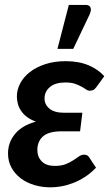

<svg xmlns="http://www.w3.org/2000/svg" viewBox="-20 -776 466 802"><path d="M384 -414Q376 -403 369.5 -400Q363 -397 354.5 -397Q347 -397 339.2 -402.5Q331.5 -408 320.2 -414.2Q309 -420.5 293.2 -426Q277.5 -431.5 253.5 -431.5Q211 -431.5 188.5 -412.5Q166 -393.5 166 -364.5Q166 -339 186.8 -322Q207.5 -305 248 -305H324L314.5 -227.5H238Q183.5 -227.5 159.8 -206.5Q136 -185.5 136 -149Q136 -120.5 154.5 -101.8Q173 -83 209 -83Q236 -83 254.2 -90.2Q272.5 -97.5 286 -106.5Q299.5 -115.5 310 -122.8Q320.5 -130 331.5 -130Q345.5 -130 352 -119.5L381 -75.5Q358.5 -52 333.8 -36.2Q309 -20.5 284 -11Q259 -1.5 235.2 2.5Q211.5 6.5 191 6.5Q155 6.5 122.8 -3.2Q90.5 -13 66.2 -31.5Q42 -50 27.8 -76Q13.5 -102 13.5 -135Q13.5 -181 42.8 -216.5Q72 -252 130 -268Q107.5 -276 92.2 -287.8Q77 -299.5 67.8 -313.5Q58.5 -327.5 54.5 -342.8Q50.5 -358 50.5 -373Q50.5 -401.5 64.5 -428Q78.5 -454.5 104.8 -475Q131 -495.5 169 -508Q207 -520.5 255 -520.5Q309.5 -520.5 350.5 -503Q391.5 -485.5 415.5 -457.5ZM220 -572 267.5 -755.5H337.5Q353.5 -755.5 358 -744.8Q362.5 -734 354.5 -716L286 -572Z"/></svg>

Font: Lato 2
Style: Bold Italic
Weight: 700
Italic angle: -7°
Designer: Lukasz Dziedzic with Adam Twardoch and Botio Nikoltchev
Foundry: tyPoland Lukasz Dziedzic
Version: Version 2.015; 2015-08-06; http://www.latofonts.com/